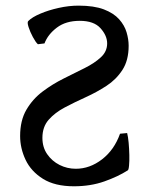

<svg xmlns="http://www.w3.org/2000/svg" viewBox="-20 -650 528 685"><path d="M51.8 -164.6Q51.8 -220.2 74.2 -258.5Q96.7 -296.9 132.1 -323.5Q167.5 -350.1 207.3 -369.9Q247.1 -389.6 282.2 -407.2Q317.4 -424.8 339.8 -445.6Q362.3 -466.3 362.3 -495.1Q362.3 -522.9 338.6 -549.3Q314.9 -575.7 264.6 -575.7Q214.8 -575.7 182.9 -551.5Q150.9 -527.3 138.7 -495.1L115.2 -492.2Q107.4 -499 97.4 -517.6Q87.4 -536.1 81.8 -553.7Q76.2 -571.3 81.1 -575.2Q94.7 -588.9 124 -601.3Q153.3 -613.8 189.5 -621.8Q225.6 -629.9 260.3 -629.9Q315.4 -629.9 350.6 -616.5Q385.7 -603 405 -581.3Q424.3 -559.6 431.6 -534.7Q439 -509.8 439 -486.8Q439 -434.6 416.7 -400.4Q394.5 -366.2 359.6 -343.5Q324.7 -320.8 285.4 -303Q246.1 -285.2 210.9 -266.6Q175.8 -248 153.6 -222.7Q131.3 -197.3 131.3 -158.2Q131.3 -124.5 148.4 -99.9Q165.5 -75.2 192.6 -61.5Q219.7 -47.9 250.5 -47.9Q300.3 -47.9 344 -81.5Q387.7 -115.2 408.2 -172.9L433.6 -175.3Q437 -162.1 439 -140.6Q440.9 -119.1 441.4 -97.2Q441.9 -75.2 440.4 -59.3Q439 -43.5 435.5 -42Q400.9 -20 352.1 -2.7Q303.2 14.6 243.7 14.6Q175.8 14.6 133.3 -12Q90.8 -38.6 71.3 -79.8Q51.8 -121.1 51.8 -164.6Z"/></svg>

Font: Gentium Book Plus
Style: Regular
Weight: 400
Designer: Victor Gaultney, Annie Olsen, Iska Routamaa, Becca Hirsbrunner
Foundry: SIL International
Version: Version 6.101